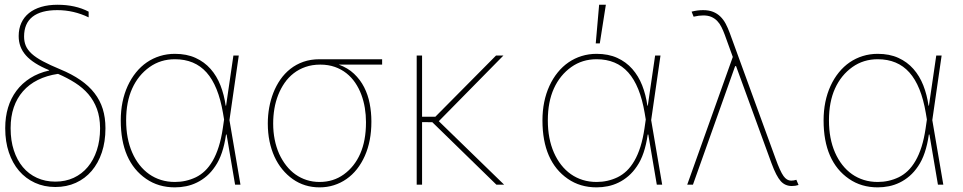

<svg xmlns="http://www.w3.org/2000/svg" viewBox="-20 -780 4066 811"><path d="M2.1 -237.2V-240.1Q2.1 -285.9 14 -325.5Q25.9 -365.1 49.4 -396.5Q72.8 -427.9 107.4 -449.9Q142 -471.9 187.5 -482.2V-483.7Q153.8 -497.5 129.4 -513Q105.1 -528.4 89.5 -546Q73.9 -563.6 66.4 -583.8Q58.9 -604 58.9 -627.8Q58.9 -658.7 70.1 -683.2Q81.3 -707.7 102.5 -724.8Q123.6 -741.8 154.1 -750.9Q184.7 -759.9 223 -759.9Q298.7 -759.9 354.4 -730.8V-706.7Q291.2 -737.2 222.3 -737.2Q153.1 -737.2 117.4 -709.2Q81.7 -681.1 81.7 -625.7Q81.7 -604 89.1 -586.5Q96.6 -568.9 114.3 -552.7Q132.1 -536.6 161.4 -521Q190.7 -505.3 234.4 -487.2Q283.4 -467 319.4 -442.1Q355.5 -417.3 379.1 -386.7Q402.7 -356.2 414.1 -319.6Q425.4 -283 425.4 -239.3V-237.2Q425.4 -181.8 410.2 -136.2Q394.9 -90.6 367.2 -58.1Q339.5 -25.6 300.4 -7.8Q261.4 9.9 213.8 9.9Q166.5 9.9 127.5 -8Q88.4 -25.9 60.5 -58.4Q32.7 -90.9 17.4 -136.4Q2.1 -181.8 2.1 -237.2ZM24.9 -240.1V-237.2Q24.9 -186.4 38.4 -145.1Q51.8 -103.7 76.5 -74.2Q101.2 -44.7 136.2 -28.8Q171.2 -12.8 213.8 -12.8Q256.4 -12.8 291.2 -28.9Q326 -45.1 350.7 -74.6Q375.4 -104 389 -145.4Q402.7 -186.8 402.7 -237.2V-239.3Q402.3 -285.2 389.4 -320.1Q376.4 -355.1 353.2 -382.3Q329.9 -409.4 297.2 -430.2Q264.6 -451 225.1 -468Q177.2 -460.9 139.9 -442.3Q102.6 -423.7 77.1 -394.5Q51.5 -365.4 38.2 -326.5Q24.9 -287.6 24.9 -240.1Z M519.5 -417.3Q534.1 -448.9 554.5 -474.1Q574.9 -499.3 600.3 -516.7Q625.7 -534.1 655.5 -543.3Q685.4 -552.6 718.8 -552.6Q768.5 -552.6 805.9 -535.5Q843.4 -518.5 869.5 -488.8Q895.6 -459.2 911.2 -419.4Q926.8 -379.6 933.2 -333.8H935L965.9 -545.5H988.6L949.2 -272.7L995.7 0H973L937.1 -211.6H934.7Q922.6 -126.1 889.2 -77.8Q872.9 -53.3 853.2 -36.4Q833.5 -19.5 811.6 -8.9Q789.8 1.8 766.3 6.6Q742.9 11.4 718.8 11.4Q649.1 11.4 597.3 -24.5Q544 -61.1 517 -122.9Q490.1 -184.7 490.1 -271.3Q490.1 -353 519.5 -417.3ZM512.8 -271.3Q512.8 -194.2 538.4 -135.7Q551.1 -106.5 569.2 -83.5Q587.4 -60.4 610.1 -44.4Q632.8 -28.4 660.2 -19.9Q687.5 -11.4 718.8 -11.4Q765.6 -11.4 807.2 -31.2Q827.8 -41.2 845.7 -58.2Q863.6 -75.3 878.4 -100.7Q893.1 -126.1 903.9 -160.3Q914.8 -194.6 921.2 -238.6L926.5 -275.2L921.9 -302.6Q902.3 -418 852.5 -473.9Q802.6 -529.8 718.8 -529.8Q658.4 -529.8 611.9 -496.8Q563.9 -462.7 538.4 -406.2Q512.8 -349.8 512.8 -271.3Z M1111.2 -259.2Q1111.2 -292.3 1117 -325.1Q1122.9 -358 1134.6 -388Q1146.3 -418 1164.2 -443.9Q1182.2 -469.8 1206.5 -489Q1230.8 -508.2 1261.5 -519Q1292.3 -529.8 1329.9 -529.8H1594.1V-507.1H1410.9Q1449.2 -493.3 1475.5 -468.4Q1501.8 -443.5 1518.1 -411.6Q1534.4 -379.6 1541.5 -342.7Q1548.7 -305.8 1548.7 -267.8V-265.6Q1548.7 -183.9 1521 -121.4Q1507.1 -90.2 1487.6 -65.5Q1468 -40.8 1443.5 -23.8Q1419 -6.7 1390.4 2.3Q1361.9 11.4 1329.9 11.4Q1266 11.4 1216.6 -23.4Q1192.1 -40.8 1172.4 -64.8Q1152.7 -88.8 1139.2 -118.6Q1125.7 -148.4 1118.4 -183.4Q1111.2 -218.4 1111.2 -257.8ZM1133.9 -259.2V-257.8Q1133.9 -187.9 1159.1 -130.3Q1171.9 -102.6 1189.3 -80.4Q1206.7 -58.2 1228.3 -43Q1250 -27.7 1275.6 -19.5Q1301.1 -11.4 1329.9 -11.4Q1388.1 -11.4 1432.2 -43.3Q1477.6 -76 1501.8 -131.2Q1525.9 -186.4 1525.9 -262.8V-264.9Q1525.9 -294.4 1521.1 -323.9Q1516.3 -353.3 1506.2 -380.3Q1496.1 -407.3 1480.5 -430.4Q1464.8 -453.5 1443.4 -470.5Q1421.9 -487.6 1394.4 -497.3Q1366.8 -507.1 1332.7 -507.1Q1298.7 -507.1 1270.6 -497.3Q1242.5 -487.6 1220.3 -470.3Q1198.2 -453.1 1182 -429.7Q1165.8 -406.2 1155 -378.7Q1144.2 -351.2 1139 -320.7Q1133.9 -290.1 1133.9 -259.2Z M1762.8 -545.5V-286.9H1818.9L2075.3 -545.5H2106.5L1833.5 -268.1L2109.4 0H2076.7L1806.1 -263.8L1762.8 -264.2V0H1740.1V-545.5Z M2271.3 -271.3Q2271.3 -353 2300.8 -417.3Q2315.3 -448.9 2335.8 -474.1Q2356.2 -499.3 2381.6 -516.7Q2407 -534.1 2436.8 -543.3Q2466.6 -552.6 2500 -552.6Q2549.7 -552.6 2587.2 -535.5Q2624.6 -518.5 2650.7 -488.8Q2676.8 -459.2 2692.5 -419.4Q2708.1 -379.6 2714.5 -333.8H2716.3L2747.2 -545.5H2769.9L2730.5 -272.7L2777 0H2754.3L2718.4 -211.6H2715.9Q2703.8 -126.1 2670.5 -77.8Q2654.1 -53.3 2634.4 -36.4Q2614.7 -19.5 2592.9 -8.9Q2571 1.8 2547.6 6.6Q2524.1 11.4 2500 11.4Q2430.4 11.4 2378.6 -24.5Q2325.3 -61.1 2298.3 -122.9Q2271.3 -184.7 2271.3 -271.3ZM2294 -271.3Q2294 -194.2 2319.6 -135.7Q2332.4 -106.5 2350.5 -83.5Q2368.6 -60.4 2391.3 -44.4Q2414.1 -28.4 2441.4 -19.9Q2468.8 -11.4 2500 -11.4Q2546.9 -11.4 2588.4 -31.2Q2609 -41.2 2627 -58.2Q2644.9 -75.3 2659.6 -100.7Q2674.4 -126.1 2685.2 -160.3Q2696 -194.6 2702.4 -238.6L2707.7 -275.2L2703.1 -302.6Q2683.6 -418 2633.7 -473.9Q2583.8 -529.8 2500 -529.8Q2439.6 -529.8 2393.1 -496.8Q2345.2 -462.7 2319.6 -406.2Q2294 -349.8 2294 -271.3ZM2510.7 -759.9H2539.1L2513.5 -596.6H2496.4Z M3075.3 -539.4 3041.2 -633.5Q3034.8 -650.9 3027.3 -665.8Q3019.9 -680.8 3009.4 -691.6Q2998.9 -702.4 2984.7 -708.6Q2970.5 -714.8 2950.6 -714.8Q2932.2 -714.8 2909.8 -709.5L2901.3 -730.8Q2925.4 -737.2 2949.6 -737.2Q2974.1 -737.2 2991.8 -730.1Q3009.6 -723 3022.7 -710.2Q3035.9 -697.4 3045.3 -679.7Q3054.7 -661.9 3062.5 -640.6L3255.7 -110.8Q3265.6 -83.1 3274 -64.8Q3282.3 -46.5 3289.4 -36.6Q3303.3 -17 3321.7 -17Q3333.1 -17 3343.8 -20.6L3353 1.4Q3340.2 5.7 3324.6 5.7Q3296.2 5.7 3277.7 -14.9Q3268.5 -25.2 3258.7 -44Q3248.9 -62.9 3238.6 -90.9L3089.1 -500.7H3085.2L2907 0H2882.8Z M3488.3 -417.3Q3502.8 -448.9 3523.3 -474.1Q3543.7 -499.3 3569.1 -516.7Q3594.5 -534.1 3624.3 -543.3Q3654.1 -552.6 3687.5 -552.6Q3737.2 -552.6 3774.7 -535.5Q3812.1 -518.5 3838.2 -488.8Q3864.3 -459.2 3880 -419.4Q3895.6 -379.6 3902 -333.8H3903.8L3934.7 -545.5H3957.4L3918 -272.7L3964.5 0H3941.8L3905.9 -211.6H3903.4Q3891.3 -126.1 3858 -77.8Q3841.6 -53.3 3821.9 -36.4Q3802.2 -19.5 3780.4 -8.9Q3758.5 1.8 3735.1 6.6Q3711.6 11.4 3687.5 11.4Q3617.9 11.4 3566.1 -24.5Q3512.8 -61.1 3485.8 -122.9Q3458.8 -184.7 3458.8 -271.3Q3458.8 -353 3488.3 -417.3ZM3481.5 -271.3Q3481.5 -194.2 3507.1 -135.7Q3519.9 -106.5 3538 -83.5Q3556.1 -60.4 3578.8 -44.4Q3601.6 -28.4 3628.9 -19.9Q3656.2 -11.4 3687.5 -11.4Q3734.4 -11.4 3775.9 -31.2Q3796.5 -41.2 3814.5 -58.2Q3832.4 -75.3 3847.1 -100.7Q3861.9 -126.1 3872.7 -160.3Q3883.5 -194.6 3889.9 -238.6L3895.2 -275.2L3890.6 -302.6Q3871.1 -418 3821.2 -473.9Q3771.3 -529.8 3687.5 -529.8Q3627.1 -529.8 3580.6 -496.8Q3532.7 -462.7 3507.1 -406.2Q3481.5 -349.8 3481.5 -271.3Z"/></svg>

Font: Inter P Thin
Style: Regular
Weight: 100
Designer: Rasmus Andersson
Foundry: rsms
Version: Version 3.018;git-588b23468